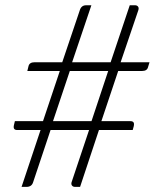

<svg xmlns="http://www.w3.org/2000/svg" viewBox="-20 -728 620 748"><path d="M365.5 -221.5 292 0H272Q264 0 260 -5.8Q256 -11.5 260 -21.5L327 -221.5H177L109.5 -19.5Q106.5 -9 99.8 -4.5Q93 0 84.5 0H64L138 -221.5H46.5Q29.5 -221.5 34.5 -241.5L38 -256H147.5L213 -451.5H86.5L91 -470Q94.5 -485.5 115 -485.5H222.5L291 -688.5Q297 -707.5 315.5 -707.5H336L261 -485.5H411L485.5 -707.5H506Q514 -707.5 518 -702Q522 -696.5 518.5 -687L450 -485.5H562.5L557 -467.5Q553.5 -451.5 534 -451.5H440.5L375 -256H488.5Q496.5 -256 500 -251.5Q503.5 -247 501 -236L497 -221.5ZM186.5 -256H336.5L401.5 -451.5H252Z"/></svg>

Font: Lato Light
Style: Italic
Weight: 300
Italic angle: -7°
Designer: Lukasz Dziedzic
Foundry: tyPoland Lukasz Dziedzic
Version: Version 2.007; 2014-02-27